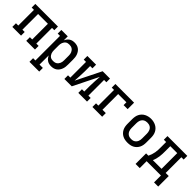

<svg xmlns="http://www.w3.org/2000/svg" viewBox="235 -1733 3130 3130"><g transform="rotate(45 1800.0 -168.0)"><path d="M39 0V-84H92V-446H39V-530H561V-446H508V-84H561V0H360V-84H413V-446H187V-84H240V0Z M639 205V121H692V-446H639V-530H787V-439Q797 -461 812 -480.5Q827 -500 847 -513.5Q867 -527 890.5 -532.5Q914 -538 939 -538Q965 -538 991 -531.5Q1017 -525 1039 -509.5Q1061 -494 1076.5 -471.5Q1092 -449 1101 -424.5Q1110 -400 1113 -373.5Q1116 -347 1116 -320V-210Q1116 -183 1113 -156.5Q1110 -130 1101 -105.5Q1092 -81 1076.5 -58.5Q1061 -36 1039 -20.5Q1017 -5 991 1.5Q965 8 939 8Q914 8 890.5 2.5Q867 -3 847 -16.5Q827 -30 812 -49.5Q797 -69 787 -91V121H864V205ZM901 -76Q918 -76 935 -79.5Q952 -83 966.5 -92Q981 -101 991.5 -114.5Q1002 -128 1009 -143.5Q1016 -159 1018.5 -176Q1021 -193 1021 -210V-320Q1021 -337 1018.5 -354Q1016 -371 1009 -386.5Q1002 -402 991.5 -415.5Q981 -429 966.5 -438Q952 -447 935 -450.5Q918 -454 901 -454Q884 -454 867.5 -450.5Q851 -447 837.5 -437.5Q824 -428 814 -414.5Q804 -401 798 -385.5Q792 -370 789.5 -353.5Q787 -337 787 -320V-210Q787 -193 789.5 -176.5Q792 -160 798 -144.5Q804 -129 814 -115.5Q824 -102 837.5 -92.5Q851 -83 867.5 -79.5Q884 -76 901 -76Z M1239 0V-84H1292V-446H1239V-530H1440V-446H1387V-318Q1387 -263 1383 -207.5Q1379 -152 1376 -97L1591 -530H1761V-446H1708V-84H1761V0H1560V-84H1613V-212Q1613 -267 1617 -322.5Q1621 -378 1624 -433L1409 0Z M1885 0V-84H1938V-446H1885V-530H2316V-381H2223V-446H2033V-84H2110V0Z M2700 8Q2671 8 2642 3Q2613 -2 2587 -15.5Q2561 -29 2540.5 -50Q2520 -71 2507 -97Q2494 -123 2489 -152Q2484 -181 2484 -210V-320Q2484 -349 2489 -378Q2494 -407 2507 -433Q2520 -459 2540.5 -480Q2561 -501 2587 -514.5Q2613 -528 2642 -534.5Q2671 -541 2700 -541Q2729 -541 2758 -534.5Q2787 -528 2813 -514.5Q2839 -501 2859.5 -480Q2880 -459 2893 -433Q2906 -407 2911 -378Q2916 -349 2916 -320V-210Q2916 -181 2911 -152Q2906 -123 2893 -97Q2880 -71 2859.5 -50Q2839 -29 2813 -15.5Q2787 -2 2758 3Q2729 8 2700 8ZM2700 -76Q2717 -76 2734 -79.5Q2751 -83 2765.5 -92Q2780 -101 2791 -114Q2802 -127 2809 -143Q2816 -159 2818.5 -176Q2821 -193 2821 -210V-320Q2821 -337 2818 -354Q2815 -371 2808.5 -387Q2802 -403 2791 -416.5Q2780 -430 2765 -438.5Q2750 -447 2733 -450.5Q2716 -454 2698 -454Q2681 -454 2664.5 -450Q2648 -446 2633.5 -437.5Q2619 -429 2608 -415.5Q2597 -402 2590.5 -386.5Q2584 -371 2581.5 -354Q2579 -337 2579 -320V-210Q2579 -193 2581.5 -176Q2584 -159 2591 -143Q2598 -127 2609 -114Q2620 -101 2634.5 -92Q2649 -83 2666 -79.5Q2683 -76 2700 -76Z M3039 159V-84H3092Q3106 -112 3116 -142.5Q3126 -173 3131.5 -204.5Q3137 -236 3138 -267.5Q3139 -299 3139 -331V-446H3086V-530H3543V-446H3490V-84H3561V159H3465V0H3135V159ZM3195 -84H3395V-446H3235V-331Q3235 -300 3234 -268.5Q3233 -237 3228.5 -205.5Q3224 -174 3216 -143.5Q3208 -113 3195 -84Z"/></g></svg>

Font: Iosevka Curly Slab MdEx
Style: Regular
Weight: 500
Width: 7
Monospace: yes
Designer: Belleve Invis
Foundry: Belleve Invis
Version: Version 11.1.0; ttfautohint (v1.8.3)